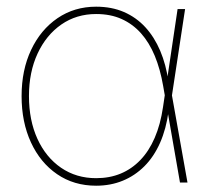

<svg xmlns="http://www.w3.org/2000/svg" viewBox="-20 -557 632 586"><path d="M273.4 9.8Q205.6 9.8 154.3 -25.4Q103 -60.5 74.5 -122.3Q45.9 -184.1 45.9 -263.7Q45.9 -343.3 75 -404.8Q104 -466.3 155.5 -501.5Q207 -536.6 273.4 -536.6Q320.8 -536.6 358.4 -520.3Q396 -503.9 423.6 -473.9Q451.2 -443.8 469 -401.9Q486.8 -359.9 494.1 -308.1H500L504.4 -268.1L552.2 0H529.3L478 -294.4Q469.2 -345.7 452.4 -386.5Q435.5 -427.2 410.2 -455.6Q384.8 -483.9 351.1 -499Q317.4 -514.2 273.4 -514.2Q213.4 -514.2 167.2 -482.2Q121.1 -450.2 94.7 -393.6Q68.4 -336.9 68.4 -263.7Q68.4 -189.9 94.2 -133.3Q120.1 -76.7 166.5 -44.9Q212.9 -13.2 273.4 -13.2Q314.5 -13.2 348.1 -27.1Q381.8 -41 408.2 -68.4Q434.6 -95.7 452.1 -136.2Q469.7 -176.8 477.5 -230L522 -529.3H544.9L504.4 -263.2L500.5 -218.3H494.6Q487.3 -163.6 468.5 -121.1Q449.7 -78.6 420.7 -49.6Q391.6 -20.5 354.5 -5.4Q317.4 9.8 273.4 9.8Z"/></svg>

Font: Inter 24pt Thin
Style: Regular
Weight: 250
Designer: Rasmus Andersson
Foundry: rsms
Version: Version 4.001;git-66647c0bb